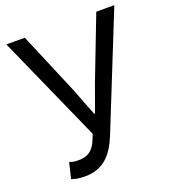

<svg xmlns="http://www.w3.org/2000/svg" viewBox="-136 -834 846 949"><g transform="rotate(-20 287.0 -360.0)"><path d="M151 13C244 13 296 -42 333 -133L574 -733H479L353 -406L301 -262H297L241 -406L103 -733H6L256 -172L240 -133C220 -91 193 -73 145 -73C123 -73 111 -76 99 -81L79 2C100 10 119 13 151 13Z"/></g></svg>

Font: Noto Sans CJK SC Regular
Style: Regular
Weight: 400
Designer: Ryoko NISHIZUKA (kana & ideographs); Paul D. Hunt (Latin, Greek & Cyrillic); Wenlong ZHANG (bopomofo); Sandoll Communica
Foundry: Adobe Systems Incorporated
Version: Version 1.004;PS 1.004;hotconv 1.0.82;makeotf.lib2.5.63406